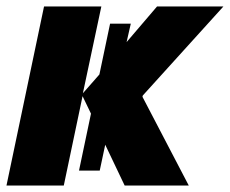

<svg xmlns="http://www.w3.org/2000/svg" viewBox="-27 -573 710 593"><path d="M170 0 228 -276 254 -222 217 -46H281L298 -126L358 0H556L413 -274L414 -278L663 -553H458L364 -443L377 -500H313L280 -343L229 -285L286 -553H109L-7 0Z"/></svg>

Font: Noto Sans Display SemiCondensed Black
Style: Italic
Weight: 900
Width: 4
Designer: Monotype Design team
Foundry: Monotype Imaging Inc.
Version: 1.000